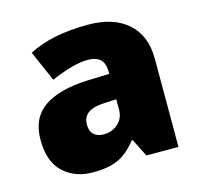

<svg xmlns="http://www.w3.org/2000/svg" viewBox="-88 -658 799 764"><g transform="rotate(-15 311.5 -276.5)"><path d="M336 -563Q441 -563 500 -511Q559 -459 559 -363V0H427L390 -73H386Q363 -44 338.5 -25.5Q314 -7 282 1.5Q250 10 204 10Q132 10 84 -34Q36 -78 36 -169Q36 -258 97.5 -301Q159 -344 276 -349L368 -352V-360Q368 -397 350 -412.5Q332 -428 301 -428Q268 -428 228 -416.5Q188 -405 147 -387L92 -513Q140 -538 200.5 -550.5Q261 -563 336 -563ZM325 -245Q273 -243 251.5 -226.5Q230 -210 230 -180Q230 -152 245 -138.5Q260 -125 285 -125Q320 -125 344.5 -147Q369 -169 369 -204V-247Z"/></g></svg>

Font: Noto Sans Myanmar Black
Style: Regular
Weight: 900
Designer: Monotype Design Team
Foundry: Monotype Imaging Inc.
Version: Version 2.107; ttfautohint (v1.8.4.7-5d5b)